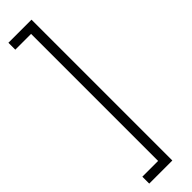

<svg xmlns="http://www.w3.org/2000/svg" viewBox="-340 -762 964 964"><g transform="rotate(-45 142.0 -280.0)"><path d="M132 171H20V220H184V-780H20V-731H132Z"/></g></svg>

Font: Jost Light
Style: Regular
Weight: 300
Version: Version 3.710